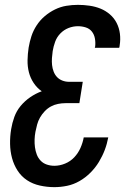

<svg xmlns="http://www.w3.org/2000/svg" viewBox="-20 -763 540 791"><path d="M204 8Q174 8 144.5 1.5Q115 -5 91.5 -20.5Q68 -36 52.5 -60Q37 -84 29.5 -112Q22 -140 21.5 -170.5Q21 -201 26 -231Q30 -256 39 -281Q48 -306 65 -326.5Q82 -347 104.5 -362.5Q127 -378 152 -387Q132 -401 118.5 -421.5Q105 -442 99 -465.5Q93 -489 93.5 -515Q94 -541 98 -567Q102 -591 109.5 -614Q117 -637 131 -658.5Q145 -680 164.5 -696.5Q184 -713 206.5 -724Q229 -735 253 -739Q277 -743 301 -743Q325 -743 349 -739.5Q373 -736 394 -727.5Q415 -719 432.5 -704Q450 -689 460.5 -668.5Q471 -648 474 -624Q477 -600 473 -576Q473 -574 472.5 -571.5Q472 -569 471 -566H371Q371 -568 371 -569Q371 -570 372 -571Q374 -588 371 -604.5Q368 -621 358.5 -633Q349 -645 333.5 -650Q318 -655 301 -655Q281 -655 262 -647.5Q243 -640 228.5 -625Q214 -610 207 -590.5Q200 -571 197 -552Q195 -538 194 -523.5Q193 -509 194.5 -495Q196 -481 201 -468Q206 -455 215 -445.5Q224 -436 237 -431Q250 -426 264 -426H321L307 -338H250Q235 -338 219.5 -335Q204 -332 190 -324.5Q176 -317 164.5 -305Q153 -293 145 -279Q137 -265 133 -250Q129 -235 126 -220Q123 -204 122.5 -188Q122 -172 124 -156.5Q126 -141 131.5 -126.5Q137 -112 147.5 -101Q158 -90 173 -85Q188 -80 204 -80Q226 -80 248 -89Q270 -98 286 -115Q302 -132 311.5 -153.5Q321 -175 325 -197H426Q421 -170 411.5 -145Q402 -120 387.5 -96Q373 -72 352.5 -51.5Q332 -31 307.5 -17Q283 -3 256.5 2.5Q230 8 204 8Z"/></svg>

Font: Iosevka Curly Semibold Oblique
Style: Regular
Weight: 600
Italic angle: -9°
Monospace: yes
Designer: Belleve Invis
Foundry: Belleve Invis
Version: Version 11.1.0; ttfautohint (v1.8.3)